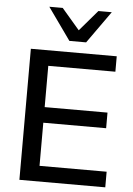

<svg xmlns="http://www.w3.org/2000/svg" viewBox="-61 -984 714 1029"><g transform="rotate(5 295.5 -469.0)"><path d="M83 0V-705H545V-622H184V-400H522V-316H184V-84H545V0ZM285 -765 162 -938H234L330 -826L426 -938H498L375 -765Z"/></g></svg>

Font: Mulish ExtraLight SemiBold
Style: Regular
Weight: 600
Version: Version 3.603